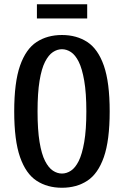

<svg xmlns="http://www.w3.org/2000/svg" viewBox="-20 -875 583 905"><path d="M272 10Q203 10 152.5 -23Q102 -56 74.5 -134.5Q47 -213 47 -350Q47 -487 74.5 -565.5Q102 -644 152.5 -677Q203 -710 272 -710Q341 -710 391.5 -677Q442 -644 469.5 -565.5Q497 -487 497 -350Q497 -213 469.5 -134.5Q442 -56 391.5 -23Q341 10 272 10ZM272 -57Q294 -57 314.5 -70.5Q335 -84 351 -116Q367 -148 377 -205.5Q387 -263 387 -350Q387 -437 377 -494.5Q367 -552 351 -584Q335 -616 314.5 -629.5Q294 -643 272 -643Q250 -643 229.5 -629.5Q209 -616 192.5 -584Q176 -552 166.5 -494.5Q157 -437 157 -350Q157 -263 166.5 -205.5Q176 -148 192.5 -116Q209 -84 229.5 -70.5Q250 -57 272 -57ZM154 -788V-855H391V-788Z"/></svg>

Font: Cuprum SemiBold
Style: Regular
Weight: 600
Designer: Jovanny Lemonad
Foundry: Jovanny Lemonad
Version: Version 3.000